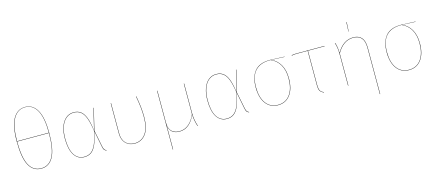

<svg xmlns="http://www.w3.org/2000/svg" viewBox="-59 -1387 5107 2233"><g transform="rotate(-15 2494.5 -271.0)"><path d="M470 -370Q470 -171 420 -81Q370 9 274 9Q178 9 128.5 -81.5Q79 -172 79 -370Q79 -555 130.5 -644Q182 -733 276 -733Q368 -733 419 -643.5Q470 -554 470 -370ZM83 -372H466Q466 -554 416 -642Q366 -730 276 -730Q184 -730 134 -642.5Q84 -555 83 -372ZM466 -368H83Q84 -172 132 -83.5Q180 5 274 5Q368 5 417 -83.5Q466 -172 466 -368Z M981 -262 1042 -517H1046L984 -258L1023 -61Q1029 -31 1037.5 -19.5Q1046 -8 1062 -2L1061 2Q1043 -5 1034 -16Q1025 -27 1019 -60L981 -253Q962 -156 937.5 -99Q913 -42 878.5 -16.5Q844 9 793 9Q715 9 671.5 -59.5Q628 -128 628 -259Q628 -339 649.5 -399.5Q671 -460 711 -493.5Q751 -527 805 -527Q855 -527 889 -502Q923 -477 945.5 -419.5Q968 -362 981 -262ZM632 -259Q632 -129 674 -62Q716 5 793 5Q843 5 877 -20.5Q911 -46 935.5 -103Q960 -160 979 -258Q965 -358 943 -415.5Q921 -473 887.5 -498Q854 -523 805 -523Q753 -523 713.5 -490.5Q674 -458 653 -398Q632 -338 632 -259Z M1585 -268Q1585 -127 1534 -59Q1483 9 1398 9Q1333 9 1291.5 -33.5Q1250 -76 1250 -153V-517H1254V-153Q1254 -77 1294 -36Q1334 5 1398 5Q1481 5 1531 -61.5Q1581 -128 1581 -268Q1581 -374 1554 -517H1558Q1585 -374 1585 -268Z M2157 0Q2133 -71 2130 -145Q2101 -74 2052.5 -32.5Q2004 9 1938 9Q1884 9 1851.5 -18.5Q1819 -46 1812 -100V58V190H1808V-517H1812V-135Q1812 -62 1846 -28.5Q1880 5 1938 5Q2003 5 2052 -37Q2101 -79 2130 -151V-152V-517H2134V-161Q2134 -80 2161 -1Z M2697 -262 2758 -517H2762L2700 -258L2739 -61Q2745 -31 2753.5 -19.5Q2762 -8 2778 -2L2777 2Q2759 -5 2750 -16Q2741 -27 2735 -60L2697 -253Q2678 -156 2653.5 -99Q2629 -42 2594.5 -16.5Q2560 9 2509 9Q2431 9 2387.5 -59.5Q2344 -128 2344 -259Q2344 -339 2365.5 -399.5Q2387 -460 2427 -493.5Q2467 -527 2521 -527Q2571 -527 2605 -502Q2639 -477 2661.5 -419.5Q2684 -362 2697 -262ZM2348 -259Q2348 -129 2390 -62Q2432 5 2509 5Q2559 5 2593 -20.5Q2627 -46 2651.5 -103Q2676 -160 2695 -258Q2681 -358 2659 -415.5Q2637 -473 2603.5 -498Q2570 -523 2521 -523Q2469 -523 2429.5 -490.5Q2390 -458 2369 -398Q2348 -338 2348 -259Z M3343 -514 3182 -521Q3249 -493 3288 -426.5Q3327 -360 3327 -262Q3327 -134 3273 -62.5Q3219 9 3126 9Q3033 9 2979.5 -62Q2926 -133 2926 -258Q2926 -384 2984 -454Q3042 -524 3168 -524Q3210 -524 3343 -517ZM3175 -521H3169Q2930 -521 2930 -258Q2930 -135 2982 -65Q3034 5 3126 5Q3218 5 3270.5 -65.5Q3323 -136 3323 -262Q3323 -361 3283.5 -427Q3244 -493 3175 -521Z M3624 -513V-98Q3624 -55 3635.5 -33.5Q3647 -12 3679 0L3677 4Q3643 -11 3631.5 -32Q3620 -53 3620 -98V-513H3489Q3465 -513 3452.5 -511.5Q3440 -510 3428 -505L3426 -509Q3438 -514 3451 -515.5Q3464 -517 3488 -517H3824V-513Z M4305 -368V191L4301 190V-368Q4301 -523 4171 -523Q4050 -523 3973 -387V0H3969V-383Q3969 -460 3949 -517L3953 -518Q3972 -464 3972 -393Q4049 -527 4171 -527Q4305 -527 4305 -368ZM4145 -719 4139 -606H4136L4141 -719Z M4920 -514 4759 -521Q4826 -493 4865 -426.5Q4904 -360 4904 -262Q4904 -134 4850 -62.5Q4796 9 4703 9Q4610 9 4556.5 -62Q4503 -133 4503 -258Q4503 -384 4561 -454Q4619 -524 4745 -524Q4787 -524 4920 -517ZM4752 -521H4746Q4507 -521 4507 -258Q4507 -135 4559 -65Q4611 5 4703 5Q4795 5 4847.5 -65.5Q4900 -136 4900 -262Q4900 -361 4860.5 -427Q4821 -493 4752 -521Z"/></g></svg>

Font: FiraGO Four
Style: Regular
Weight: 100
Designer: bBox Type
Foundry: bBox Type GmbH
Version: Version 1.001